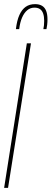

<svg xmlns="http://www.w3.org/2000/svg" viewBox="-21 -910 250 930"><path d="M-1 0 109 -700H129L18 0ZM149 -890Q169 -890 182.5 -882Q196 -874 202.5 -857.5Q209 -841 209 -816Q209 -803 207.5 -790Q206 -777 204 -769H189Q191 -778 192 -787.5Q193 -797 193 -809Q193 -830 188 -844.5Q183 -859 172.5 -866Q162 -873 146 -873Q126 -873 111 -860.5Q96 -848 86 -825Q76 -802 72 -769H56Q61 -811 73 -837.5Q85 -864 103.5 -877Q122 -890 149 -890Z"/></svg>

Font: Georama ExtraCondensed Thin
Style: Italic
Weight: 100
Width: 2
Italic angle: -9°
Designer: Jean-Baptiste Levee
Foundry: Production Type
Version: Version 1.001